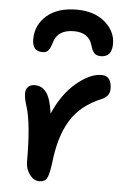

<svg xmlns="http://www.w3.org/2000/svg" viewBox="-56 -868 608 894"><g transform="rotate(5 248.0 -420.5)"><path d="M267.1 -826.2Q348.6 -826.2 398.4 -783.7Q448.2 -741.2 448.2 -682.1Q448.2 -620.1 396 -620.1Q377 -620.1 366.2 -630.6Q355.5 -641.1 348.1 -668Q331.1 -725.1 262.2 -725.1Q188 -725.1 169.9 -668Q161.1 -637.7 151.6 -626.5Q142.1 -615.2 124 -615.2Q76.2 -615.2 76.2 -670.9Q76.2 -737.8 126.5 -782Q176.8 -826.2 267.1 -826.2ZM161.1 -15.1Q135.7 -15.1 116.5 -40.8Q97.2 -66.4 97.2 -101.1Q97.2 -275.4 73.2 -354Q60.1 -393.1 60.1 -418Q60.1 -436 71.5 -447.5Q83 -459 102.1 -459Q136.2 -459 157 -430.9Q177.7 -402.8 187 -333Q226.1 -425.3 289.8 -479.2Q353.5 -533.2 408.2 -533.2Q455.1 -533.2 455.1 -472.2Q455.1 -437.5 418 -421.9Q320.3 -381.3 273.7 -304.7Q227.1 -228 213.9 -102.1Q207 -49.8 197 -32.5Q187 -15.1 161.1 -15.1Z"/></g></svg>

Font: Shantell Sans Irregular Bouncy
Style: Regular
Weight: 500
Designer: Stephen Nixon, Anya Danilova, Shantell Martin
Foundry: Arrow Type
Version: Version 1.006;[9816181b4]